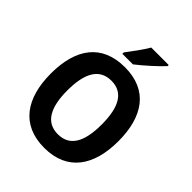

<svg xmlns="http://www.w3.org/2000/svg" viewBox="-256 -1080 1236 1236"><g transform="rotate(45 362.0 -462.0)"><path d="M552 -924V-934H393C367 -889 323 -830 290 -787V-774H386C436 -812 519 -887 552 -924ZM670 -358C670 -582 573 -725 363 -725C154 -725 54 -587 54 -359C54 -136 152 10 362 10C572 10 670 -135 670 -358ZM206 -358C206 -514 254 -602 363 -602C471 -602 518 -515 518 -358C518 -201 471 -114 362 -114C254 -114 206 -202 206 -358Z"/></g></svg>

Font: Noto Sans Sinhala UI SemiCondensed
Style: Bold
Weight: 700
Width: 4
Designer: Jelle Bosma - Monotype Design Team
Foundry: Monotype Imaging Inc.
Version: Version 2.006